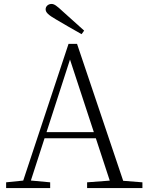

<svg xmlns="http://www.w3.org/2000/svg" viewBox="-20 -952 747 972"><path d="M406 -797C370 -830 332 -864 298 -894C268 -922 255 -932 241 -932C224 -932 211 -920 211 -905C211 -889 225 -876 263 -854C305 -829 349 -804 393 -779ZM11 0H234V-29L126 -39H109L11 -29ZM85 0H124L340 -668L344 -682H324L548 0H616L370 -730H327ZM192 -252H495L493 -283H194ZM421 0H701V-29L574 -39H554L421 -29Z"/></svg>

Font: Source Han Serif TW VF
Style: Regular
Weight: 250
Designer: Ryoko NISHIZUKA 西塚涼子 (kana & ideographs); Frank Grießhammer (Latin, Greek & Cyrillic); Wenlong ZHANG 张文龙 (bopomofo); San
Foundry: Adobe
Version: Version 2.002;hotconv 1.1.0;makeotfexe 2.6.0